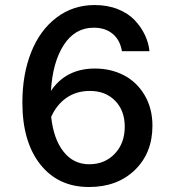

<svg xmlns="http://www.w3.org/2000/svg" viewBox="-20 -730 690 762"><path d="M356.9 -458Q419.9 -458 471.4 -431.4Q522.9 -404.8 554 -352.3Q585 -299.8 585 -231Q585 -123 515.4 -55.4Q445.8 12.2 333 12.2Q210.9 12.2 139.9 -77.6Q68.8 -167.5 68.8 -323.2Q68.8 -434.6 103.5 -522.2Q138.2 -609.9 203.9 -659.9Q269.5 -710 356 -710Q406.7 -710 447.8 -693.6Q488.8 -677.2 514.4 -650.1Q540 -623 554.9 -591.6Q569.8 -560.1 573.2 -526.9H463.9Q456.5 -571.3 427.2 -595.7Q397.9 -620.1 352.1 -620.1Q277.8 -620.1 233.4 -552Q189 -483.9 182.1 -369.1Q241.7 -458 356.9 -458ZM334 -78.1Q396 -78.1 435.5 -119.9Q475.1 -161.6 475.1 -227.1Q475.1 -291 437 -330.1Q398.9 -369.1 336.9 -369.1Q283.2 -369.1 243.9 -341.8Q204.6 -314.5 183.1 -266.1Q192.4 -178.7 231.9 -128.4Q271.5 -78.1 334 -78.1Z"/></svg>

Font: Azeret Mono
Style: Regular
Weight: 400
Designer: Martin Vácha
Foundry: Displaay
Version: Version 1.002